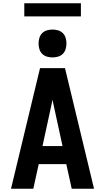

<svg xmlns="http://www.w3.org/2000/svg" viewBox="-20 -1150 640 1170"><path d="M47 0 64 -70 165 -490 224 -735H376L553 0H417L384 -150H216L183 0ZM239 -260H361L311 -490Q308 -503 305.5 -516Q303 -529 300 -542Q297 -529 294.5 -516Q292 -503 289 -490ZM300 -800Q283 -800 266 -805Q249 -810 237 -822Q225 -834 220 -851Q215 -868 215 -885Q215 -902 220 -919Q225 -936 237 -948Q249 -960 266 -965Q283 -970 300 -970Q317 -970 334 -965Q351 -960 363 -948Q375 -936 380 -919Q385 -902 385 -885Q385 -868 380 -851Q375 -834 363 -822Q351 -810 334 -805Q317 -800 300 -800ZM128 -1050V-1130H473V-1050Z"/></svg>

Font: Iosevka Aile Extrabold
Style: Regular
Weight: 800
Designer: Belleve Invis
Foundry: Belleve Invis
Version: Version 27.3.5; ttfautohint (v1.8.4)